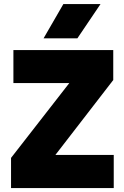

<svg xmlns="http://www.w3.org/2000/svg" viewBox="-20 -954 630 974"><path d="M36 0V-153L331.5 -532.5H48V-700H554.5V-548L261 -168H557V0ZM201 -759.5 301.5 -933.5H490L372.5 -759.5Z"/></svg>

Font: Geologica Roman ExtraBold
Style: Regular
Weight: 800
Designer: Sindre Bremnes, Frode Helland
Foundry: Monokrom Skriftforlag AS
Version: Version 1.010;gftools[0.9.28]